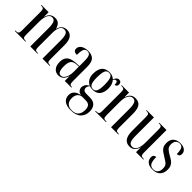

<svg xmlns="http://www.w3.org/2000/svg" viewBox="129 -1547 2765 2765"><g transform="rotate(45 1511.5 -164.5)"><path d="M21 0V-10H27Q53 -10 66.5 -14.5Q80 -19 85 -35Q90 -51 90 -84V-450Q90 -484 85.5 -500Q81 -516 68 -521Q55 -526 30 -526H28V-536H175V-442H177Q190 -490 220.5 -517.5Q251 -545 303 -545Q348 -545 376.5 -521Q405 -497 420 -442H422Q433 -490 464.5 -517.5Q496 -545 544 -545Q606 -545 639.5 -500.5Q673 -456 673 -361V-81Q673 -49 677.5 -34Q682 -19 695 -14.5Q708 -10 732 -10H734V0H586V-373Q586 -447 570 -483.5Q554 -520 513 -520Q464 -520 444 -474.5Q424 -429 424 -361V-83Q424 -50 428 -34.5Q432 -19 444.5 -14.5Q457 -10 481 -10H485V0H338V-373Q338 -451 321.5 -485.5Q305 -520 266 -520Q235 -520 215 -496.5Q195 -473 185.5 -434Q176 -395 176 -347V-82Q176 -50 180.5 -34.5Q185 -19 198.5 -14.5Q212 -10 239 -10H241V0Z M915 10Q862 10 828 -29Q794 -68 794 -141Q794 -220 838 -256.5Q882 -293 973 -297L1038 -300V-396Q1038 -475 1022.5 -505Q1007 -535 969 -535Q931 -535 914.5 -503Q898 -471 898 -388Q826 -388 826 -444Q826 -491 868 -518Q910 -545 977 -545Q1050 -545 1087.5 -506Q1125 -467 1125 -372V-87Q1125 -38 1135.5 -24Q1146 -10 1174 -10H1176V0H1040V-96H1038Q1007 10 915 10ZM944 -13Q972 -13 993 -35Q1014 -57 1026 -94.5Q1038 -132 1038 -178V-290L992 -287Q928 -283 904.5 -248Q881 -213 881 -141Q881 -75 897 -44Q913 -13 944 -13Z M1398 239Q1313 239 1267.5 204.5Q1222 170 1222 106Q1222 4 1348 -20Q1308 -28 1290.5 -52.5Q1273 -77 1273 -106Q1273 -134 1289 -159.5Q1305 -185 1342 -206Q1303 -223 1278.5 -263Q1254 -303 1254 -360Q1254 -455 1293.5 -500Q1333 -545 1411 -545Q1473 -545 1512 -506Q1522 -528 1538.5 -548Q1555 -568 1583 -568Q1606 -568 1618 -552.5Q1630 -537 1630 -516Q1630 -496 1619.5 -482.5Q1609 -469 1587 -469Q1587 -501 1580 -515.5Q1573 -530 1557 -530Q1535 -530 1519 -499Q1539 -477 1550.5 -444.5Q1562 -412 1562 -365Q1562 -286 1525 -239.5Q1488 -193 1410 -193Q1396 -193 1380.5 -195Q1365 -197 1351 -202Q1323 -174 1323 -144Q1323 -118 1340 -103Q1357 -88 1386 -88H1462Q1538 -88 1572 -48.5Q1606 -9 1606 56Q1606 140 1554 189.5Q1502 239 1398 239ZM1408 -203Q1449 -203 1467 -238.5Q1485 -274 1485 -365Q1485 -433 1476.5 -469.5Q1468 -506 1451 -520.5Q1434 -535 1407 -535Q1382 -535 1365 -520Q1348 -505 1339.5 -467.5Q1331 -430 1331 -364Q1331 -274 1349.5 -238.5Q1368 -203 1408 -203ZM1408 229Q1480 229 1512.5 191Q1545 153 1545 86Q1545 37 1524 10.5Q1503 -16 1445 -16H1383Q1343 -16 1314.5 15Q1286 46 1286 104Q1286 168 1319.5 198.5Q1353 229 1408 229Z M1659 0V-10H1665Q1692 -10 1705.5 -15Q1719 -20 1723.5 -36Q1728 -52 1728 -83V-456Q1728 -487 1723.5 -501.5Q1719 -516 1706 -521Q1693 -526 1667 -526H1662V-536H1813V-442H1815Q1828 -489 1857.5 -517Q1887 -545 1938 -545Q2006 -545 2037.5 -501Q2069 -457 2069 -360V-83Q2069 -37 2079.5 -23.5Q2090 -10 2127 -10H2131V0H1983V-370Q1983 -447 1966.5 -484Q1950 -521 1909 -521Q1869 -521 1841.5 -478.5Q1814 -436 1814 -341V-81Q1814 -35 1825 -22.5Q1836 -10 1874 -10H1879V0Z M2365 10Q2302 10 2268 -35.5Q2234 -81 2234 -184V-454Q2234 -485 2229.5 -500.5Q2225 -516 2212 -521Q2199 -526 2173 -526H2170V-536H2320V-157Q2320 -81 2337.5 -48Q2355 -15 2395 -15Q2442 -15 2466 -64.5Q2490 -114 2490 -197V-447Q2490 -482 2486.5 -498.5Q2483 -515 2470 -520.5Q2457 -526 2430 -526H2428V-536H2576V-84Q2576 -52 2580.5 -36Q2585 -20 2598.5 -15Q2612 -10 2639 -10H2642V0H2491V-98H2489Q2476 -47 2445.5 -18.5Q2415 10 2365 10Z M2834 10Q2783 10 2752 -6Q2721 -22 2707.5 -47Q2694 -72 2694 -98Q2694 -130 2709.5 -143.5Q2725 -157 2746 -157Q2746 -75 2767 -37.5Q2788 0 2838 0Q2882 0 2907.5 -27Q2933 -54 2933 -109Q2933 -143 2922 -163.5Q2911 -184 2889 -200Q2867 -216 2833 -236Q2794 -259 2765.5 -280Q2737 -301 2721.5 -329Q2706 -357 2706 -401Q2706 -472 2745.5 -508Q2785 -544 2853 -544Q2916 -544 2947.5 -517Q2979 -490 2979 -450Q2979 -396 2925 -396Q2925 -470 2907.5 -502Q2890 -534 2849 -534Q2812 -534 2789 -509Q2766 -484 2766 -437Q2766 -389 2792 -363Q2818 -337 2871 -308Q2905 -290 2932 -270.5Q2959 -251 2975.5 -221.5Q2992 -192 2992 -144Q2992 -73 2952.5 -31.5Q2913 10 2834 10Z"/></g></svg>

Font: Noto Serif Display ExtraCondensed
Style: Regular
Weight: 400
Width: 2
Designer: Monotype Design Team
Foundry: Monotype Imaging Inc.
Version: Version 2.009